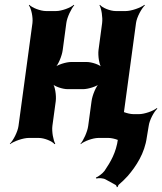

<svg xmlns="http://www.w3.org/2000/svg" viewBox="-20 -574 675 799"><path d="M488 -50 546 -478C549 -502 569 -539 583 -552L581 -554C566 -542 527 -528 503 -528H462C438 -528 405 -542 396 -554L394 -552C402 -539 408 -502 405 -478L390 -366C387 -342 393 -302 404 -290L406 -292C396 -305 361 -316 341 -316H276C256 -316 219 -305 205 -292L207 -290C222 -302 238 -342 241 -366L256 -478C259 -502 277 -539 289 -552L287 -554C274 -542 237 -528 213 -528H172C148 -528 113 -542 102 -554L100 -552C110 -539 118 -502 115 -478L57 -50C54 -26 35 11 21 24L22 26C37 14 76 0 100 0H141C165 0 198 14 207 26L210 24C202 11 195 -26 198 -50L212 -153C215 -177 209 -217 198 -229L196 -227C206 -214 241 -203 261 -203H326C346 -203 383 -214 397 -227L395 -229C380 -217 364 -177 361 -153L347 -50C344 -26 327 11 315 24L316 26C329 14 366 0 390 0H431C455 0 490 14 501 26L504 24C494 11 485 -26 488 -50ZM420 173 460 195C463 196 466 202 466 205L470 204C470 201 473 195 476 193C488 183 500 171 512 158C547 117 582 64 591 -3L599 -51C602 -74 621 -110 635 -122L632 -124C618 -112 581 -99 558 -99H536C512 -99 476 -113 465 -125L463 -123C473 -110 482 -73 479 -49L471 4C463 62 440 100 415 137C407 148 388 162 379 165L381 169C390 166 410 167 420 173Z"/></svg>

Font: Asimov
Style: EdgeNarIt
Weight: 500
Designer: Google
Version: Version 2.000980: 2014